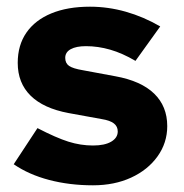

<svg xmlns="http://www.w3.org/2000/svg" viewBox="-20 -544 551 574"><path d="M258 10Q188 10 127 -6Q66 -22 21 -53L92 -161Q148 -132 184.5 -120.5Q221 -109 258 -109Q293 -109 312.5 -120.5Q332 -132 332 -151Q332 -166 320.5 -175Q309 -184 284 -188L185 -206Q110 -220 71.5 -258Q33 -296 33 -356Q33 -409 59 -446.5Q85 -484 133.5 -504Q182 -524 249 -524Q303 -524 356 -509Q409 -494 459 -465L385 -362Q346 -385 309.5 -395.5Q273 -406 237 -406Q208 -406 191.5 -397Q175 -388 175 -371Q175 -355 186.5 -347Q198 -339 228 -334L325 -316Q402 -302 441 -264Q480 -226 480 -167Q480 -117 451 -76.5Q422 -36 372 -13Q322 10 258 10Z"/></svg>

Font: Red Hat Text VF
Style: Regular
Weight: 400
Designer: Pentagram, MCKL
Foundry: Pentagram, MCKL
Version: Version 1.023